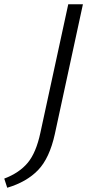

<svg xmlns="http://www.w3.org/2000/svg" viewBox="-89 -678 433 903"><path d="M101 -54 232 -658H301L169 -48Q144 66 90 122Q36 178 -55 205L-69 162Q2 135 41.5 87.5Q81 40 101 -54Z"/></svg>

Font: EauTestInfant
Style: Italic
Weight: 400
Italic angle: -12°
Designer: Christian Thalmann (Catharsis Fonts)
Version: Version 0.001;PS 000.001;hotconv 1.0.88;makeotf.lib2.5.64775